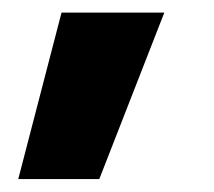

<svg xmlns="http://www.w3.org/2000/svg" viewBox="-20 -142 338 303"><path d="M136.7 140.6H8.8L77.1 -122.1H239.3Z"/></svg>

Font: Wanted Sans ExtraBold
Style: Regular
Weight: 800
Designer: Original Design by Kil Hyung-jin and Kang Hanbin, Wanted Lab, Inc; Hangeul from Source Han Sans by Jang Soo-young and Ka
Foundry: Wanted Lab, Inc.
Version: Version 1.003